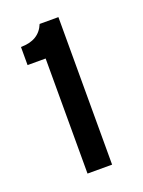

<svg xmlns="http://www.w3.org/2000/svg" viewBox="-92 -913 384 516"><g transform="rotate(-20 100.0 -655.0)"><path d="M69.3 -444.3Q69.3 -526.4 69.3 -773.4Q56.6 -773.4 17.6 -773.4Q17.6 -786.1 17.6 -825.2Q69.3 -825.2 85.9 -866.2Q103.5 -866.2 139.6 -866.2Q139.6 -760.7 139.6 -444.3Q122.1 -444.3 69.3 -444.3Z"/></g></svg>

Font: Overpass
Style: Regular
Weight: 400
Designer: Delve Withrington, Thomas Jockin
Version: Version 3.000;DELV;Overpass; ttfautohint (v1.5)